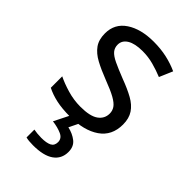

<svg xmlns="http://www.w3.org/2000/svg" viewBox="-236 -629 951 951"><g transform="rotate(45 239.5 -153.0)"><path d="M434 -148Q434 -70 376 -30Q318 10 220 10Q164 10 123.5 1Q83 -8 52 -24V-104Q84 -88 129.5 -74.5Q175 -61 222 -61Q289 -61 319 -82.5Q349 -104 349 -140Q349 -160 338 -176Q327 -192 298.5 -208Q270 -224 217 -244Q165 -264 128 -284Q91 -304 71 -332Q51 -360 51 -404Q51 -472 106.5 -509Q162 -546 252 -546Q301 -546 343.5 -536.5Q386 -527 423 -510L393 -440Q359 -454 322 -464Q285 -474 246 -474Q192 -474 163.5 -456.5Q135 -439 135 -409Q135 -387 148 -371.5Q161 -356 191.5 -341.5Q222 -327 273 -307Q324 -288 360 -268Q396 -248 415 -219.5Q434 -191 434 -148ZM339 139Q339 187 302 213.5Q265 240 191 240Q159 240 141 235V180Q150 182 165 183.5Q180 185 194 185Q230 185 249 175.5Q268 166 268 141Q268 115 241.5 103Q215 91 177 86L220 0H278L252 53Q288 61 313.5 81Q339 101 339 139Z"/></g></svg>

Font: Noto Sans Palmyrene
Style: Regular
Weight: 400
Designer: Monotype Design Team
Foundry: Monotype Imaging Inc.
Version: Version 2.001; ttfautohint (v1.8.4.7-5d5b)